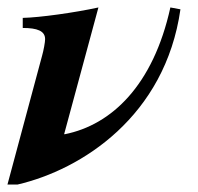

<svg xmlns="http://www.w3.org/2000/svg" viewBox="-43 -482 532 515"><path d="M414 -462C368 -253 256 -147 131 -122H129L221 -462C157 -448 63 -435 18 -434V-407C57 -407 78 -399 78 -377C78 -369 74 -347 70 -333L-23 13H4C176 -27 400 -170 441 -457Z"/></svg>

Font: XITS
Style: Bold Italic
Weight: 700
Italic angle: -16.33°
Designer: MicroPress Inc., with final additions and corrections provided by Coen Hoffman, Elsevier (retired)
Version: Version 1.302